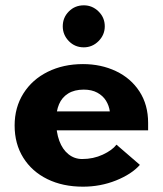

<svg xmlns="http://www.w3.org/2000/svg" viewBox="-20 -692 612 722"><path d="M35 -220Q35 -288 68 -340.5Q101 -393 159.5 -422Q218 -451 292 -451Q360 -451 416 -424.5Q472 -398 504.5 -348Q537 -298 537 -230V-202H164V-273H393Q390 -295 378.5 -313.5Q367 -332 346 -343.5Q325 -355 295 -355Q260 -355 236.5 -340.5Q213 -326 202 -300Q191 -274 191 -239Q191 -195 203 -162.5Q215 -130 237.5 -112Q260 -94 289 -94Q331 -94 366.5 -110.5Q402 -127 418 -148L506 -72Q475 -37 416.5 -13.5Q358 10 292 10Q216 10 158 -18.5Q100 -47 67.5 -99Q35 -151 35 -220ZM216 -593Q216 -626 238.9 -649Q261.8 -672 295.3 -672Q327 -672 350.5 -649Q374 -626 374 -593Q374 -561 350.7 -537.5Q327.3 -514 295 -514Q261.6 -514 238.8 -537.5Q216 -561 216 -593Z"/></svg>

Font: Teachers[wght]
Style: Regular
Weight: 400
Designer: Alfredo Marco Pradil & Chank Diesel
Version: Version 1.000;Glyphs 3.1.2 (3151)